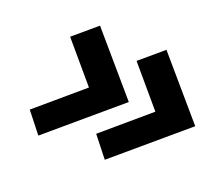

<svg xmlns="http://www.w3.org/2000/svg" viewBox="-82 -620 791 679"><g transform="rotate(20 313.5 -280.0)"><path d="M57 -136 227 -281 103 -427 189 -500 377 -281 117 -60ZM307 -136 477 -281 353 -427 439 -500 627 -281 367 -60Z"/></g></svg>

Font: Exo
Style: Bold Italic
Weight: 700
Italic angle: -9°
Designer: Natanael Gama
Foundry: Natanael Gama
Version: Version 1.500; ttfautohint (v1.6)